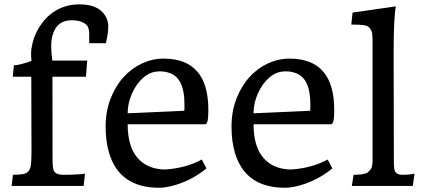

<svg xmlns="http://www.w3.org/2000/svg" viewBox="-20 -862 1957 890"><path d="M223.1 -506.3 223.6 -120.1Q223.6 -75.7 232.4 -65.9Q241.2 -56.2 252.2 -54Q263.2 -51.8 273.4 -51.8Q283.7 -51.8 294.4 -52Q305.2 -52.2 319.3 -52.7Q352.1 -53.7 374 -56.6L367.7 0H33.7L40 -51.8Q70.8 -51.8 87.9 -55.2Q105 -58.6 113.5 -70.3Q122.1 -82 124 -104.2Q126 -126.5 126 -163.6L125 -506.3H39.1L44.4 -559.1Q66.4 -560.5 93.3 -568.8Q120.1 -577.1 126 -580.1Q124 -593.8 124 -613.8Q124 -633.8 130.6 -661.4Q137.2 -689 150.1 -714.8Q163.1 -740.7 181.9 -763.9Q200.7 -787.1 225.6 -804.7Q279.3 -841.8 348.1 -841.8Q436.5 -841.8 467.8 -789.1Q481.9 -765.6 481.9 -740.7Q481.9 -710.4 472.7 -670.4L471.2 -661.6H393.6V-703.6Q393.6 -734.9 380.9 -746.6Q358.4 -768.1 311.5 -768.1Q246.6 -768.1 225.6 -705.1Q217.3 -681.6 217.3 -647.9Q217.3 -614.3 222.7 -581.1H384.3L378.4 -506.3Z M745.1 -76.2Q841.8 -82.5 915.5 -122.6L937 -81.5Q863.3 -20.5 769 2Q740.7 8.3 717.3 8.3Q533.2 8.3 485.4 -154.3Q469.7 -206.5 469.7 -276.1Q469.7 -345.7 492.4 -404.3Q515.1 -462.9 552.5 -504.2Q589.8 -545.4 638.2 -567.9Q686.5 -590.3 738.3 -590.3Q945.8 -590.3 945.8 -353V-348.1Q945.8 -286.1 931.2 -286.1H571.8Q571.8 -184.1 616.9 -130.9Q662.1 -77.6 745.1 -76.2ZM834.5 -348.6Q835 -358.9 835 -364.3V-380.4Q835 -495.1 771.5 -521.5Q748.5 -531.2 722.4 -531.2Q696.3 -531.2 678.2 -523.4Q660.2 -515.6 644.3 -502Q628.4 -488.3 615.2 -470Q602.1 -451.7 592.3 -429.7Q571.8 -384.3 571.8 -336.9Z M1328.6 -76.2Q1425.3 -82.5 1499 -122.6L1520.5 -81.5Q1446.8 -20.5 1352.5 2Q1324.2 8.3 1300.8 8.3Q1116.7 8.3 1068.8 -154.3Q1053.2 -206.5 1053.2 -276.1Q1053.2 -345.7 1075.9 -404.3Q1098.6 -462.9 1136 -504.2Q1173.3 -545.4 1221.7 -567.9Q1270 -590.3 1321.8 -590.3Q1529.3 -590.3 1529.3 -353V-348.1Q1529.3 -286.1 1514.6 -286.1H1155.3Q1155.3 -184.1 1200.4 -130.9Q1245.6 -77.6 1328.6 -76.2ZM1418 -348.6Q1418.5 -358.9 1418.5 -364.3V-380.4Q1418.5 -495.1 1355 -521.5Q1332 -531.2 1305.9 -531.2Q1279.8 -531.2 1261.7 -523.4Q1243.7 -515.6 1227.8 -502Q1211.9 -488.3 1198.7 -470Q1185.5 -451.7 1175.8 -429.7Q1155.3 -384.3 1155.3 -336.9Z M1814.9 -832.5Q1804.7 -779.3 1804.7 -618.7V-583.5L1805.7 -116.2Q1805.7 -76.2 1811.5 -66.4Q1820.8 -51.8 1844.2 -51.8Q1877 -51.8 1901.4 -57.1L1893.6 0H1610.8L1619.1 -51.8Q1669.9 -51.8 1684.3 -63Q1698.7 -74.2 1702.9 -86.2Q1707 -98.1 1707 -115.7V-666.5Q1707 -708 1701.9 -718.3Q1696.8 -728.5 1692.6 -733.6Q1688.5 -738.8 1679.9 -741.9Q1671.4 -745.1 1660.2 -746.1Q1644.5 -748 1608.4 -748L1614.3 -803.7Z"/></svg>

Font: HeadlandOne
Style: Regular
Weight: 400
Designer: Gary Lonergan
Foundry: Sorkin Type Co.
Version: Version 1.002